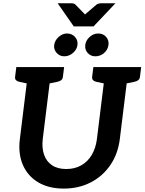

<svg xmlns="http://www.w3.org/2000/svg" viewBox="-20 -1128 871 1157"><path d="M364.4 8.4Q272.8 8.4 209.6 -29.6Q146.4 -67.6 117.5 -135.1Q88.6 -202.6 99.7 -290.1L153.1 -723.8H291.1L237.7 -291.1Q231.3 -236.7 245.5 -195.9Q259.7 -155.1 293.3 -132.3Q326.9 -109.5 378.9 -109.5Q431 -109.5 470 -131.8Q509 -154.1 533 -194.6Q557 -235.2 564 -290.1L617.5 -723.8H755.5L702 -290.1Q690.9 -200.6 644.9 -133.3Q598.9 -66.1 526.7 -28.9Q454.5 8.4 364.4 8.4ZM177.4 -723.8 151.9 -623.1 96 -635.1Q82.8 -638.2 76.1 -645.2Q69.4 -652.2 71 -665.7L78.3 -723.8ZM366.4 -723.8 359.1 -665.7Q357.6 -652.2 349.1 -645.2Q340.6 -638.2 325.9 -635.1L267.1 -623.1L267.3 -723.8ZM641.8 -723.8 616.2 -623.1 560.3 -635.1Q547.2 -638.2 540.5 -645.2Q533.8 -652.2 535.3 -665.7L542.6 -723.8ZM830.7 -723.8 823.5 -665.7Q821.9 -652.2 813.4 -645.2Q804.9 -638.2 790.2 -635.1L731.4 -623.1L731.6 -723.8ZM446.8 -856.6Q443.2 -829 419.6 -808.9Q396.1 -788.7 366.8 -788.7Q339.8 -788.7 321.3 -809.2Q302.9 -829.6 306.5 -856.5Q310.2 -884.6 333.5 -905.4Q356.7 -926.2 383.7 -926.2Q412.9 -926.2 431.6 -905.8Q450.3 -885.4 446.8 -856.6ZM633.7 -857Q630.2 -828.6 607.4 -808.7Q584.6 -788.7 554.8 -788.7Q526.7 -788.7 508.5 -808.7Q490.3 -828.6 493.8 -857Q497.4 -885.4 520.7 -905.8Q543.9 -926.2 571.6 -926.2Q601.5 -926.2 619.4 -905.8Q637.3 -885.4 633.7 -857ZM675.6 -1108.2 543.6 -968.8H424.7L327.4 -1108.2H411.5Q426.9 -1108.2 435.6 -1099.5L492.2 -1041L560.7 -1099.5Q564.8 -1103 572.5 -1105.6Q580.2 -1108.2 587.9 -1108.2Z"/></svg>

Font: Aleo
Style: Italic
Weight: 400
Italic angle: -7°
Designer: Alessio Laiso
Foundry: Alessio Laiso
Version: Version 2.001;gftools[0.9.29]